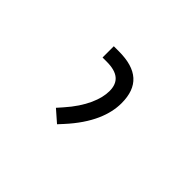

<svg xmlns="http://www.w3.org/2000/svg" viewBox="-70 -876 725 725"><g transform="rotate(45 293.0 -513.0)"><path d="M263.7 -333.5 280.8 -352.1C353.5 -431.2 379.9 -502 379.9 -562C379.9 -650.9 332.5 -693.4 233.9 -693.4H207V-633.3H229C287.6 -633.3 315.4 -610.4 315.4 -562C315.4 -519 292.5 -459.5 235.4 -395.5L216.8 -374.5Z"/></g></svg>

Font: Cascadia Mono NF Light
Style: Regular
Weight: 300
Monospace: yes
Designer: Aaron Bell
Foundry: Saja Typeworks
Version: Version 2404.023